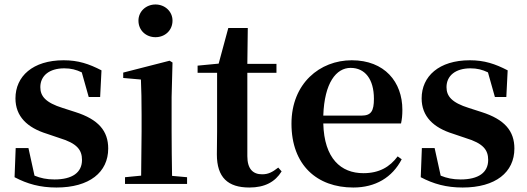

<svg xmlns="http://www.w3.org/2000/svg" viewBox="-20 -821 2352 857"><path d="M232 16C379 16 463 -52 463 -158C463 -236 420 -288 316 -321L260 -339C183 -363 160 -392 160 -432C160 -483 200 -516 267 -516C297 -516 320 -510 345 -498L376 -388H427L433 -507C377 -536 329 -552 264 -552C126 -552 49 -480 49 -382C49 -301 102 -251 189 -224L245 -205C325 -181 346 -151 346 -107C346 -51 303 -20 223 -20C188 -20 161 -26 134 -37L107 -160H50L45 -30C102 0 159 16 232 16Z M674 -655C716 -655 750 -685 750 -729C750 -770 716 -801 674 -801C632 -801 598 -770 598 -729C598 -685 632 -655 674 -655ZM609 0H815V-30L748 -36C747 -94 746 -180 746 -235V-388L750 -542L737 -550L530 -497V-473L609 -466C611 -418 612 -375 612 -308V-235L610 -37L538 -30V0Z M1093 16C1162 16 1208 -9 1237 -56L1222 -73C1195 -52 1177 -43 1150 -43C1109 -43 1084 -67 1084 -124V-496H1214V-536H1084L1086 -696H999L956 -537L862 -528V-496H949V-235C949 -195 948 -169 948 -132C948 -29 997 16 1093 16Z M1557 16C1656 16 1731 -29 1773 -110L1755 -123C1720 -76 1673 -48 1602 -48C1502 -48 1427 -113 1423 -270H1770C1774 -288 1776 -306 1776 -331C1776 -455 1697 -552 1550 -552C1408 -552 1281 -449 1281 -269C1281 -84 1395 16 1557 16ZM1423 -305C1428 -452 1481 -518 1545 -518C1609 -518 1649 -468 1649 -380C1649 -326 1637 -305 1594 -305Z M2045 16C2192 16 2276 -52 2276 -158C2276 -236 2233 -288 2129 -321L2073 -339C1996 -363 1973 -392 1973 -432C1973 -483 2013 -516 2080 -516C2110 -516 2133 -510 2158 -498L2189 -388H2240L2246 -507C2190 -536 2142 -552 2077 -552C1939 -552 1862 -480 1862 -382C1862 -301 1915 -251 2002 -224L2058 -205C2138 -181 2159 -151 2159 -107C2159 -51 2116 -20 2036 -20C2001 -20 1974 -26 1947 -37L1920 -160H1863L1858 -30C1915 0 1972 16 2045 16Z"/></svg>

Font: Noto Serif CJK KR
Style: Bold
Weight: 700
Designer: Ryoko NISHIZUKA 西塚涼子 (kana & ideographs); Frank Grießhammer (Latin, Greek & Cyrillic); Wenlong ZHANG 张文龙 (bopomofo); San
Foundry: Adobe
Version: Version 2.001;hotconv 1.1.0;makeotfexe 2.6.0